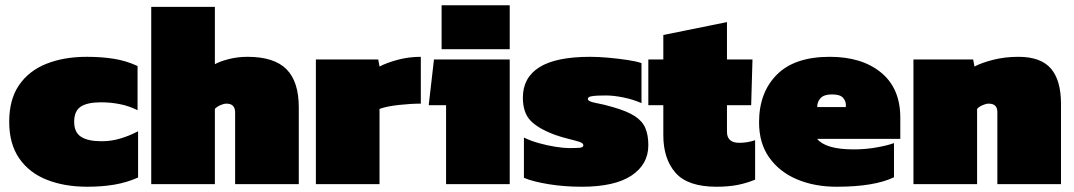

<svg xmlns="http://www.w3.org/2000/svg" viewBox="-20 -700 4084 730"><path d="M312 10Q225 10 158 -16.5Q91 -43 53 -98Q15 -153 15 -237Q15 -322 52.5 -376.5Q90 -431 156.5 -457.5Q223 -484 310 -484Q366 -484 413 -476.5Q460 -469 503 -449V-281Q471 -297 436 -304Q401 -311 364 -311Q312 -311 287 -294.5Q262 -278 262 -237Q262 -197 288 -180Q314 -163 366 -163Q403 -163 438 -173.5Q473 -184 505 -201V-25Q462 -6 415 2Q368 10 312 10Z M555 0V-674H797V-456Q817 -467 850.5 -475.5Q884 -484 921 -484Q1022 -484 1069 -437Q1116 -390 1116 -292V0H874V-272Q874 -306 841 -306Q831 -306 817.5 -300Q804 -294 797 -286V0Z M1181 0V-474H1418L1423 -447Q1449 -461 1491.5 -472.5Q1534 -484 1580 -484V-306Q1543 -306 1497 -301Q1451 -296 1423 -286V0Z M1659 -513V-680H1918V-513ZM1676 0V-300H1610L1630 -474H1918V0Z M2192 10Q2124 10 2064 0Q2004 -10 1972 -24V-177Q1996 -165 2028 -156Q2060 -147 2091.5 -142Q2123 -137 2144 -137Q2167 -137 2182.5 -138Q2198 -139 2198 -148Q2198 -156 2182 -161Q2166 -166 2141.5 -172Q2117 -178 2091 -187Q2026 -211 1997 -241.5Q1968 -272 1968 -329Q1968 -405 2031 -444.5Q2094 -484 2224 -484Q2256 -484 2294 -480.5Q2332 -477 2365.5 -472Q2399 -467 2419 -460V-308Q2387 -322 2350 -329.5Q2313 -337 2285 -337Q2271 -337 2254.5 -336.5Q2238 -336 2226.5 -333.5Q2215 -331 2215 -324Q2215 -314 2245.5 -308.5Q2276 -303 2313 -292Q2365 -277 2393.5 -258.5Q2422 -240 2433.5 -213.5Q2445 -187 2445 -148Q2445 -75 2381 -32.5Q2317 10 2192 10Z M2704 10Q2595 10 2548.5 -43Q2502 -96 2502 -186V-300H2445V-474H2502V-567L2744 -616V-474H2841L2836 -300H2744V-199Q2744 -157 2791 -157Q2822 -157 2851 -167V-17Q2820 -4 2785 3Q2750 10 2704 10Z M3161 10Q3077 10 3010.5 -18Q2944 -46 2905 -100.5Q2866 -155 2866 -235Q2866 -348 2933.5 -416Q3001 -484 3135 -484Q3257 -484 3330 -424Q3403 -364 3403 -253V-172H3087Q3102 -153 3136.5 -142.5Q3171 -132 3226 -132Q3271 -132 3313 -139.5Q3355 -147 3379 -156V-26Q3304 10 3161 10ZM3087 -293H3196V-302Q3196 -316 3185 -328.5Q3174 -341 3143 -341Q3113 -341 3100 -327Q3087 -313 3087 -293Z M3453 0V-474H3680L3685 -447Q3711 -461 3755.5 -472.5Q3800 -484 3852 -484Q3937 -484 3975.5 -439.5Q4014 -395 4014 -305V0H3772V-274Q3772 -306 3739 -306Q3729 -306 3715.5 -300Q3702 -294 3695 -286V0Z"/></svg>

Font: Kanit Black
Style: Regular
Weight: 900
Designer: Katatrad Team
Foundry: CadsonDemak
Version: Version 2.000; ttfautohint (v1.8.3)